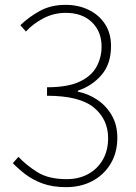

<svg xmlns="http://www.w3.org/2000/svg" viewBox="-20 -759 561 792"><path d="M253 13Q197 13 156 -2Q115 -17 85 -40Q55 -63 33 -86L56 -112Q88 -78 134 -49Q180 -20 255 -20Q305 -20 343.5 -41Q382 -62 404 -100Q426 -138 426 -189Q426 -267 367 -315.5Q308 -364 174 -364V-399Q258 -399 307 -421.5Q356 -444 377.5 -482.5Q399 -521 399 -567Q399 -629 359 -667.5Q319 -706 251 -706Q202 -706 159 -683.5Q116 -661 87 -629L64 -655Q99 -689 144.5 -714Q190 -739 251 -739Q303 -739 345.5 -718.5Q388 -698 413 -660Q438 -622 438 -569Q438 -495 398.5 -449.5Q359 -404 301 -385V-381Q345 -372 382 -347Q419 -322 441.5 -282.5Q464 -243 464 -191Q464 -129 436 -83Q408 -37 360.5 -12Q313 13 253 13Z"/></svg>

Font: Source Han Sans SC ExtraLight
Style: Regular
Weight: 250
Designer: Ryoko NISHIZUKA 西塚涼子 (kana, bopomofo & ideographs); Paul D. Hunt (Latin, Greek & Cyrillic); Sandoll Communications 산돌커뮤니
Foundry: Adobe
Version: Version 2.004;hotconv 1.0.118;makeotfexe 2.5.65603